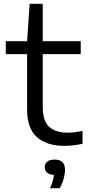

<svg xmlns="http://www.w3.org/2000/svg" viewBox="-20 -760 466 1013"><path d="M319.5 9.5Q225.5 9.5 174.2 -37Q123 -83.5 123 -181V-474.5H10.5V-542.5H123L136.5 -740H205.5V-542.5H406V-474.5H205.5V-196.5Q205.5 -122 239.2 -91Q273 -60 338 -60Q370.5 -60 415.5 -69.5V-1.5Q367.5 9.5 319.5 9.5ZM244 233Q253.5 211.5 258.2 194.8Q263 178 264.5 162.5Q240 161.5 228 150.5Q216 139.5 216 122.5Q216 104 229 93Q242 82 268 82Q323 82 323 136.5Q323 157.5 315.8 183.5Q308.5 209.5 295 233Z"/></svg>

Font: Encode Sans Expanded
Style: Regular
Weight: 400
Width: 7
Designer: Multiple Designers
Foundry: Impallari Type
Version: Version 3.000; ttfautohint (v1.8.3) -l 8 -r 50 -G 200 -x 14 